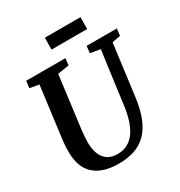

<svg xmlns="http://www.w3.org/2000/svg" viewBox="-212 -1073 1155 1230"><g transform="rotate(-30 365.0 -458.0)"><path d="M300.8 -926.3H564.5L563.5 -838.9H299.8ZM66.9 -209Q66.4 -228 67.1 -247.8Q67.9 -267.6 70.3 -289.6L121.1 -684.1L53.2 -695.8L59.6 -747.1H349.1L344.2 -696.3L259.3 -683.6L210 -301.3Q207 -272.9 205.1 -248.5Q203.1 -224.1 203.1 -205.1Q203.6 -168 211.9 -138.7Q220.2 -109.4 236.3 -89.1Q252.4 -68.8 276.4 -58.1Q300.3 -47.4 332 -47.4Q375 -47.4 407.7 -64.9Q440.4 -82.5 463.6 -115.7Q486.8 -148.9 501.7 -196.8Q516.6 -244.6 523.9 -305.7L574.7 -683.6L501 -695.8L506.3 -747.1H730L723.6 -695.8L662.1 -684.1L612.8 -306.2Q601.6 -219.7 577.1 -159.7Q552.7 -99.6 514.9 -62Q477.1 -24.4 425.8 -7.3Q374.5 9.8 309.6 9.8Q244.6 9.8 198.7 -6.3Q152.8 -22.5 123.5 -51.5Q94.2 -80.6 80.8 -120.8Q67.4 -161.1 66.9 -209Z"/></g></svg>

Font: Brush Lettering One
Style: Bold Italic
Weight: 400
Italic angle: -7°
Designer: Eben Sorkin
Foundry: Eben Sorkin
Version: Version 1.001